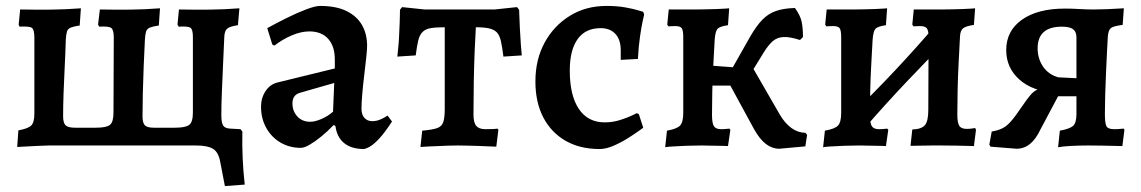

<svg xmlns="http://www.w3.org/2000/svg" viewBox="-20 -491 3852 648"><path d="M38 5 42 -51Q75 -57 85.5 -67.5Q96 -78 96 -108V-365Q96 -391 87.5 -397Q79 -403 46 -401L43 -408L48 -459Q101 -458 151.5 -458.5Q202 -459 253 -463L249 -405Q229 -402 219 -398Q209 -394 206 -384.5Q203 -375 202 -356Q201 -316 198.5 -268.5Q196 -221 194.5 -176Q193 -131 193 -99Q193 -76 201.5 -68Q210 -60 233 -60H304Q339 -60 351 -69.5Q363 -79 363 -111L364 -365Q364 -390 355.5 -396.5Q347 -403 315 -401L311 -408L317 -459Q369 -458 419 -458.5Q469 -459 520 -463L516 -405Q496 -402 486 -398Q476 -394 473 -384.5Q470 -375 469 -356Q467 -316 465 -268.5Q463 -221 462 -176Q461 -131 461 -99Q461 -76 469 -68Q477 -60 499 -60H571Q606 -60 618.5 -69.5Q631 -79 631 -111V-367Q631 -392 622.5 -397.5Q614 -403 583 -401L579 -408L584 -459Q635 -458 686.5 -458.5Q738 -459 788 -463L783 -406Q756 -402 747 -394.5Q738 -387 737 -367Q735 -325 733 -277.5Q731 -230 729 -184.5Q727 -139 727 -102L678 0H145Q132 0 104.5 1.5Q77 3 38 5ZM739 137 723 54Q717 22 698.5 11Q680 0 641 0L727 -102Q727 -77 733 -67.5Q739 -58 756 -57L792 -55L798 -47Q797 -2 799 43Q801 88 806 132Z M1209 12Q1166 12 1141.5 -8Q1117 -28 1112 -66L1106 -69Q1085 -47 1064 -30Q1043 -13 1025 -2.5Q1007 8 995 8Q957 8 926.5 -10Q896 -28 878.5 -59.5Q861 -91 861 -131Q861 -161 876.5 -184Q892 -207 918 -213L1110 -260V-290Q1110 -335 1087.5 -360Q1065 -385 1024 -385Q996 -385 964.5 -371.5Q933 -358 906 -337L899 -341L882 -396Q911 -412 946 -429.5Q981 -447 1012.5 -459Q1044 -471 1060 -471Q1115 -471 1150 -453.5Q1185 -436 1202 -406Q1219 -376 1219 -336Q1219 -324 1216 -296Q1213 -268 1209 -235Q1205 -202 1202.5 -172Q1200 -142 1200 -124Q1200 -104 1210 -93Q1220 -82 1237 -82Q1251 -82 1265.5 -88.5Q1280 -95 1288 -101L1303 -81Q1293 -65 1278 -45Q1263 -25 1245.5 -9Q1228 7 1209 12ZM1027 -80Q1043 -80 1065 -89.5Q1087 -99 1104 -114L1108 -211L993 -178Q967 -171 967 -142Q967 -116 983.5 -98Q1000 -80 1027 -80Z M1399 5 1405 -50Q1439 -53 1455 -58.5Q1471 -64 1476 -79Q1481 -94 1481 -123V-399Q1451 -399 1433.5 -396Q1416 -393 1406 -383Q1396 -373 1391.5 -354Q1387 -335 1383 -304L1321 -300Q1322 -311 1324 -329.5Q1326 -348 1327 -370.5Q1328 -393 1329 -416Q1330 -439 1330 -458L1337 -467L1413 -459H1649L1725 -467L1732 -458Q1733 -428 1734.5 -396Q1736 -364 1738 -339Q1740 -314 1741 -304L1679 -300Q1675 -333 1670.5 -352.5Q1666 -372 1657 -381.5Q1648 -391 1631.5 -395Q1615 -399 1586 -399Q1584 -368 1582 -319.5Q1580 -271 1579 -215Q1578 -159 1578 -104Q1578 -77 1587.5 -66Q1597 -55 1618 -55Q1632 -55 1643.5 -55.5Q1655 -56 1659 -57L1662 -53L1655 4Q1646 4 1629.5 3Q1613 2 1593.5 1.5Q1574 1 1556 0.5Q1538 0 1526 0Q1513 0 1495 0.5Q1477 1 1458.5 2Q1440 3 1424 3.5Q1408 4 1399 5Z M2004 12Q1937 12 1888.5 -16Q1840 -44 1813.5 -95Q1787 -146 1787 -216Q1787 -290 1818 -347Q1849 -404 1903 -437.5Q1957 -471 2027 -471Q2063 -471 2090.5 -466Q2118 -461 2134.5 -456Q2151 -451 2151 -451L2154 -442Q2154 -442 2149.5 -422Q2145 -402 2140 -367.5Q2135 -333 2133 -292L2075 -289V-321Q2075 -357 2057 -376.5Q2039 -396 2007 -396Q1956 -396 1929.5 -359Q1903 -322 1903 -253Q1903 -169 1933.5 -123.5Q1964 -78 2021 -78Q2048 -78 2073 -86Q2098 -94 2113.5 -101.5Q2129 -109 2129 -109L2136 -106L2151 -60Q2151 -60 2136.5 -49.5Q2122 -39 2099 -24.5Q2076 -10 2050.5 1Q2025 12 2004 12Z M2610 11Q2586 11 2565 -5Q2544 -21 2525 -55L2445 -202H2334V-273L2480 -262L2507 -286L2612 -104Q2629 -75 2651 -59Q2673 -43 2698 -43L2704 -36L2698 3ZM2482 -191 2433 -228 2511 -366Q2533 -404 2553 -424.5Q2573 -445 2599 -454Q2625 -463 2663 -464Q2681 -439 2685.5 -418Q2690 -397 2690 -366L2680 -356Q2646 -367 2624.5 -366Q2603 -365 2588 -352Q2573 -339 2557 -313ZM2225 6 2231 -50Q2265 -56 2275.5 -67.5Q2286 -79 2286 -110V-365Q2286 -388 2281 -395.5Q2276 -403 2259 -403Q2252 -403 2244 -402.5Q2236 -402 2236 -402L2232 -408L2237 -459Q2237 -459 2253.5 -459Q2270 -459 2292 -459Q2314 -459 2329 -459Q2343 -459 2362 -459.5Q2381 -460 2399 -460.5Q2417 -461 2429 -462Q2441 -463 2441 -463L2437 -406Q2409 -402 2401.5 -393.5Q2394 -385 2392 -356Q2390 -318 2387.5 -273.5Q2385 -229 2384 -185Q2383 -141 2383 -104Q2383 -75 2389.5 -65Q2396 -55 2414 -55Q2424 -55 2432.5 -56Q2441 -57 2441 -57L2445 -53L2437 2Q2437 2 2427.5 1.5Q2418 1 2403 1Q2388 1 2373 0.5Q2358 0 2348 0Q2325 0 2296.5 1Q2268 2 2247 3.5Q2226 5 2225 6Z M2902 -63 2859 -109Q2931 -179 3000.5 -253Q3070 -327 3136 -404L3179 -358Q3107 -286 3037.5 -212.5Q2968 -139 2902 -63ZM2758 6 2764 -50Q2798 -56 2808.5 -67.5Q2819 -79 2819 -110V-365Q2819 -388 2814 -395.5Q2809 -403 2792 -403Q2785 -403 2777 -402.5Q2769 -402 2769 -402L2765 -408L2770 -459Q2770 -459 2786.5 -459Q2803 -459 2825 -459Q2847 -459 2862 -459Q2876 -459 2895 -459.5Q2914 -460 2932 -460.5Q2950 -461 2962 -462Q2974 -463 2974 -463L2970 -406Q2942 -402 2934.5 -393.5Q2927 -385 2925 -356Q2923 -318 2920.5 -273.5Q2918 -229 2917 -185Q2916 -141 2916 -104Q2916 -75 2922.5 -65Q2929 -55 2947 -55Q2957 -55 2965.5 -56Q2974 -57 2974 -57L2978 -53L2970 2Q2970 2 2960.5 1.5Q2951 1 2936 1Q2921 1 2906 0.5Q2891 0 2881 0Q2858 0 2829.5 1Q2801 2 2780 3.5Q2759 5 2758 6ZM3267 2Q3267 2 3249.5 1.5Q3232 1 3206.5 0.5Q3181 0 3157 0Q3145 0 3127.5 0Q3110 0 3092.5 0.5Q3075 1 3064 1Q3053 1 3053 1L3059 -54Q3090 -55 3101.5 -68.5Q3113 -82 3113 -120L3114 -365Q3114 -388 3108 -395.5Q3102 -403 3085 -403Q3079 -403 3071 -402.5Q3063 -402 3063 -402L3059 -408L3064 -459Q3064 -459 3081.5 -459Q3099 -459 3122 -459Q3145 -459 3160 -459Q3174 -459 3192.5 -459.5Q3211 -460 3229.5 -460.5Q3248 -461 3259.5 -462Q3271 -463 3271 -463L3267 -407Q3240 -403 3230.5 -395.5Q3221 -388 3220 -368Q3218 -328 3215.5 -281Q3213 -234 3212 -188.5Q3211 -143 3211 -104Q3211 -77 3217.5 -66.5Q3224 -56 3243 -56Q3253 -56 3262 -57.5Q3271 -59 3271 -59L3274 -53Z M3411 11 3323 4 3319 -3 3327 -47Q3356 -52 3372.5 -63.5Q3389 -75 3409 -103L3445 -154Q3458 -172 3467.5 -180Q3477 -188 3489 -192Q3501 -196 3518 -199L3539 -179Q3465 -183 3420.5 -222.5Q3376 -262 3376 -322Q3376 -387 3429 -424.5Q3482 -462 3574 -462Q3599 -462 3623 -460.5Q3647 -459 3671 -459Q3690 -459 3716 -460Q3742 -461 3773 -463L3769 -407Q3738 -403 3729.5 -396.5Q3721 -390 3719 -369Q3718 -356 3716.5 -323.5Q3715 -291 3713 -250Q3711 -209 3710 -170.5Q3709 -132 3709 -107Q3709 -74 3714.5 -64.5Q3720 -55 3741 -55Q3748 -55 3755.5 -55.5Q3763 -56 3772 -57L3775 -53L3768 2Q3732 1 3701.5 0.5Q3671 0 3654 0Q3623 0 3594.5 1.5Q3566 3 3551 6L3557 -50Q3590 -56 3601.5 -66Q3613 -76 3613 -106V-365Q3613 -384 3601.5 -392.5Q3590 -401 3564 -401Q3482 -401 3482 -328Q3482 -293 3500.5 -266Q3519 -239 3552 -230L3635 -226V-166H3551L3492 -55Q3476 -21 3456 -5Q3436 11 3411 11Z"/></svg>

Font: Alegreya SemiBold
Style: Regular
Weight: 600
Designer: Juan Pablo del Peral
Foundry: Huerta Tipografica
Version: Version 2.009